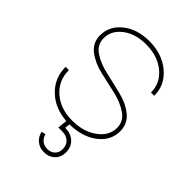

<svg xmlns="http://www.w3.org/2000/svg" viewBox="-279 -851 1247 1247"><g transform="rotate(45 344.5 -227.5)"><path d="M351 90H316L323 24Q212 16 141.5 -52Q71 -120 71 -222H101Q101 -126 170.5 -65.5Q240 -5 348 -5Q451 -5 519.5 -55Q588 -105 588 -178Q588 -238 536 -273.5Q484 -309 410 -326Q336 -342 262 -359.5Q188 -377 136 -417.5Q84 -458 84 -525Q84 -610 155.5 -667.5Q227 -725 338 -725Q455 -725 533 -660Q611 -595 611 -496H581Q581 -582 512.5 -638.5Q444 -695 338 -695Q240 -695 177 -647Q114 -599 114 -528Q114 -469 165.5 -434Q217 -399 291 -383Q365 -366 439 -348Q513 -330 565 -288.5Q617 -247 618 -178Q618 -90 543.5 -33.5Q469 23 353 25L349 60Q403 60 434.5 90.5Q466 121 466 170Q466 214 437 242Q408 270 363 270Q323 270 295 247Q267 224 259 186L288 180Q294 207 314.5 223.5Q335 240 363 240Q396 240 416 220.5Q436 201 436 170Q436 133 413 111.5Q390 90 351 90Z"/></g></svg>

Font: Metropolitano Thin
Style: Regular
Weight: 250
Designer: Fonts by Alex Slobzheninov & Chris M. Simpson / Changes by Cristiano Sobral
Foundry: Fonts by Alex Slobzheninov & Chris M. Simpson / Changes by Cristiano Sobral
Version: Version 1.00;August 30, 2020;FontCreator 13.0.0.2681 64-bit